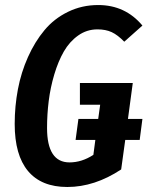

<svg xmlns="http://www.w3.org/2000/svg" viewBox="-20 -725 585 759"><path d="M504.9 -397 485.8 -254.9H543L532.2 -171.9H475.1L459 -55.2Q354 14.2 246.1 14.2Q143.6 14.2 90.8 -48.8Q38.1 -111.8 38.1 -234.9Q38.1 -305.2 50.8 -372.1Q63.5 -439 90.6 -499.5Q117.7 -560.1 155.8 -605.7Q193.8 -651.4 248.8 -678.2Q303.7 -705.1 368.2 -705.1Q475.1 -705.1 543 -624L471.2 -560.1Q445.3 -586.9 421.6 -597.9Q397.9 -608.9 365.2 -608.9Q323.2 -608.9 289.1 -584.7Q254.9 -560.5 232.4 -521.5Q210 -482.4 194.6 -430.7Q179.2 -378.9 172.6 -325.9Q166 -272.9 166 -219.2Q166 -83 254.9 -83Q303.2 -83 349.1 -112.8L356.9 -171.9H278.8L290 -254.9H368.2L376 -311H295.9V-397Z"/></svg>

Font: Fira Sans Compressed Medium
Style: Italic
Weight: 500
Width: 3
Italic angle: -8°
Designer: Carrois Corporate & Edenspiekermann AG
Foundry: Carrois Corporate GbR & Edenspiekermann AG
Version: Version 4.203;PS 004.203;hotconv 1.0.88;makeotf.lib2.5.64775